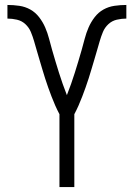

<svg xmlns="http://www.w3.org/2000/svg" viewBox="-20 -755 540 775"><path d="M220 0V-294Q211 -311 203 -329Q195 -347 188 -365.5Q181 -384 174.5 -402Q168 -420 162 -439Q156 -458 150.5 -476.5Q145 -495 139.5 -513.5Q134 -532 128.5 -551Q123 -570 117.5 -589Q112 -608 104.5 -626Q97 -644 82.5 -657.5Q68 -671 48.5 -675.5Q29 -680 10 -680V-735Q34 -735 58 -731.5Q82 -728 102.5 -716.5Q123 -705 138 -685.5Q153 -666 162.5 -644Q172 -622 178 -599Q184 -576 190.5 -553Q197 -530 204 -507Q211 -484 218 -461.5Q225 -439 233 -416.5Q241 -394 250 -371Q259 -394 267 -416.5Q275 -439 282 -461.5Q289 -484 296 -507Q303 -530 309.5 -553Q316 -576 322 -599Q328 -622 337.5 -644Q347 -666 362 -685.5Q377 -705 397.5 -716.5Q418 -728 442 -731.5Q466 -735 490 -735V-680Q471 -680 451.5 -675.5Q432 -671 417.5 -657.5Q403 -644 395.5 -626Q388 -608 382.5 -589Q377 -570 371.5 -551Q366 -532 360.5 -513.5Q355 -495 349.5 -476.5Q344 -458 338 -439Q332 -420 325.5 -402Q319 -384 312 -365.5Q305 -347 297 -329Q289 -311 280 -294V0Z"/></svg>

Font: Iosevka SS04 Light
Style: Regular
Weight: 300
Monospace: yes
Designer: Belleve Invis
Foundry: Belleve Invis
Version: Version 19.0.0; ttfautohint (v1.8.4)